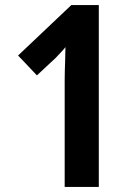

<svg xmlns="http://www.w3.org/2000/svg" viewBox="-20 -734 541 754"><path d="M368 0H234V-417Q234 -431 234.5 -454Q235 -477 236 -503Q237 -529 237 -549Q237 -548 223 -532.5Q209 -517 198 -506L125 -438L51 -516L260 -714H368Z"/></svg>

Font: Noto Sans Sinhala UI Condensed
Style: Bold
Weight: 700
Width: 3
Designer: Jelle Bosma - Monotype Design Team
Foundry: Monotype Imaging Inc.
Version: Version 2.006; ttfautohint (v1.8.4.7-5d5b)